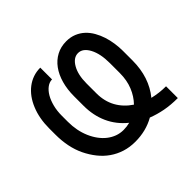

<svg xmlns="http://www.w3.org/2000/svg" viewBox="-135 -722 900 900"><g transform="rotate(-45 315.5 -272.0)"><path d="M74.2 -438.2Q84.9 -464.5 100.1 -485.3Q115.4 -506 134.6 -520.8Q153.8 -535.5 176.3 -543.3Q198.9 -551.1 224.4 -551.1V-473Q207 -473 191.1 -461.3Q175.1 -449.6 162.8 -428.8Q150.6 -408 143.5 -380.1Q136.4 -352.3 136.4 -319.6V-279.8Q136.4 -221.2 157.3 -172.9Q167.6 -149.1 182 -129.6Q196.4 -110.1 213.8 -96.6Q231.2 -83.1 251.4 -75.6Q271.7 -68.2 294 -68.2Q315.7 -68.2 336.3 -73.5Q288.7 -112.2 265.1 -164.8Q241.5 -217.3 241.5 -281.2V-343.8Q241.5 -389.6 252.3 -427.9Q263.1 -466.3 283.4 -494Q303.6 -521.7 332.6 -537.1Q361.5 -552.6 397.7 -552.6Q426.1 -552.6 448.9 -543.1Q471.6 -533.7 489 -517.4Q506.4 -501.1 518.6 -479.4Q530.9 -457.7 538.7 -433.6Q546.5 -409.4 550.2 -383.7Q554 -358 554 -333.8V-269.9Q554 -213.4 538.4 -166.4Q522.7 -119.3 492.5 -82.7Q513.1 -77.8 534.6 -75.1Q556.1 -72.4 579.5 -72.4V5.7Q533.4 5.7 495 -1.6Q456.7 -8.9 422.2 -22.4Q365.4 9.9 294 9.9Q257.1 9.9 225.3 -0.2Q193.5 -10.3 167.1 -28.8Q140.6 -47.2 119.5 -73.7Q98.4 -100.1 82.7 -132.5Q52.6 -195.3 52.6 -279.8V-319.6Q52.6 -386 74.2 -438.2ZM325.3 -345.2V-279.8Q325.3 -227.3 347.8 -186.4Q370.4 -145.6 412.3 -117.9Q439.3 -145.6 454.7 -183.8Q470.2 -221.9 470.2 -269.9V-335.2Q470.2 -366.5 465.2 -391.3Q460.2 -416.2 449.9 -435.7Q429.3 -474.4 397.7 -474.4Q366.8 -474.4 345.9 -438.2Q325.3 -402.7 325.3 -345.2Z"/></g></svg>

Font: Inter P
Style: Regular
Weight: 400
Designer: Rasmus Andersson
Foundry: rsms
Version: Version 3.018;git-588b23468